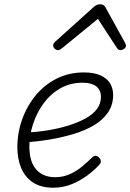

<svg xmlns="http://www.w3.org/2000/svg" viewBox="-20 -857 608 896"><path d="M229 19Q171 19 134 -5.5Q97 -30 79 -72.5Q61 -115 61 -170Q61 -237 83.5 -300Q106 -363 147 -412.5Q188 -462 245 -490.5Q302 -519 372 -519Q419 -519 449.5 -505Q480 -491 494 -467.5Q508 -444 508 -414Q508 -367 483.5 -331.5Q459 -296 417 -271.5Q375 -247 321 -231Q267 -215 209.5 -205.5Q152 -196 98 -193L108 -239Q155 -241 204 -249Q253 -257 297 -270.5Q341 -284 376 -302.5Q411 -321 431 -346.5Q451 -372 451 -405Q451 -437 429 -454Q407 -471 366 -471Q308 -471 262 -445Q216 -419 184 -375.5Q152 -332 134.5 -279Q117 -226 117 -172Q117 -125 131.5 -93.5Q146 -62 173 -46Q200 -30 237 -30Q275 -30 307.5 -45Q340 -60 365 -81.5Q390 -103 410 -122Q419 -131 427 -130Q435 -129 442 -122Q449 -115 450.5 -106.5Q452 -98 444 -89Q420 -62 386.5 -37.5Q353 -13 313.5 3Q274 19 229 19ZM250 -623Q242 -623 235 -630Q228 -637 228 -645Q228 -650 230.5 -654Q233 -658 237 -662L418 -825Q426 -832 433 -834.5Q440 -837 448 -837Q455 -837 461.5 -834Q468 -831 472 -823L562 -660Q565 -655 566.5 -651Q568 -647 568 -644Q568 -635 559 -629Q550 -623 543 -623Q537 -623 532.5 -626Q528 -629 525 -634L437 -769L272 -634Q265 -629 260.5 -626Q256 -623 250 -623Z"/></svg>

Font: Playwrite CU ExtraLight
Style: Regular
Weight: 250
Designer: Veronika Burian, José Scaglione
Foundry: TypeTogether
Version: Version 1.002